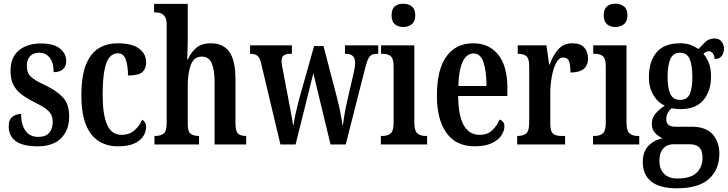

<svg xmlns="http://www.w3.org/2000/svg" viewBox="-20 -781 3937 1038"><path d="M184 10Q103 10 65 -18Q27 -46 27 -98Q27 -135 47.5 -150Q68 -165 94 -165Q94 -108 117.5 -74.5Q141 -41 186 -41Q227 -41 246 -63Q265 -85 265 -123Q265 -158 244 -179Q223 -200 173 -225Q126 -248 96 -271Q66 -294 51.5 -324Q37 -354 37 -398Q37 -471 82 -508.5Q127 -546 201 -546Q272 -546 305 -518Q338 -490 338 -452Q338 -423 321 -407Q304 -391 270 -391Q270 -443 248.5 -469.5Q227 -496 191 -496Q160 -496 142.5 -477Q125 -458 125 -425Q125 -387 146.5 -366.5Q168 -346 223 -321Q286 -291 320 -254.5Q354 -218 354 -151Q354 -77 310 -33.5Q266 10 184 10Z M617 10Q559 10 514.5 -17.5Q470 -45 445 -105.5Q420 -166 420 -265Q420 -373 446 -434.5Q472 -496 516 -521.5Q560 -547 614 -547Q694 -547 732 -518.5Q770 -490 770 -444Q770 -410 750 -391.5Q730 -373 672 -373Q672 -422 660.5 -457.5Q649 -493 617 -493Q592 -493 573.5 -473Q555 -453 545 -403.5Q535 -354 535 -266Q535 -162 559 -107Q583 -52 637 -52Q679 -52 707 -76.5Q735 -101 749 -134Q758 -128 764 -118.5Q770 -109 770 -94Q770 -71 756 -47Q742 -23 708.5 -6.5Q675 10 617 10Z M815 0V-46H821Q846 -46 863.5 -58Q881 -70 881 -117V-649Q881 -677 871.5 -691Q862 -705 848.5 -709.5Q835 -714 823 -714H813V-760H995V-555Q995 -526 993.5 -498.5Q992 -471 992 -460H996Q1010 -494 1039 -520.5Q1068 -547 1120 -547Q1187 -547 1220 -500.5Q1253 -454 1253 -352V-117Q1253 -71 1267 -58.5Q1281 -46 1309 -46H1311V0H1140V-340Q1140 -404 1124.5 -439.5Q1109 -475 1071 -475Q1028 -475 1011.5 -430Q995 -385 995 -316V-112Q995 -69 1011 -57.5Q1027 -46 1054 -46H1056V0Z M1392 -437Q1385 -469 1371.5 -479.5Q1358 -490 1334 -490H1332V-536H1558V-490H1550Q1526 -490 1514 -481.5Q1502 -473 1502 -448Q1502 -440 1504 -428Q1506 -416 1509 -404L1538 -251Q1545 -215 1553 -172.5Q1561 -130 1564 -106H1567Q1570 -130 1578.5 -168.5Q1587 -207 1595 -237L1678 -532H1729L1806 -237Q1811 -218 1816 -193Q1821 -168 1825.5 -144.5Q1830 -121 1831 -106H1834Q1837 -130 1842.5 -163Q1848 -196 1857 -235L1893 -391Q1900 -421 1900 -441Q1900 -490 1851 -490H1845V-536H2025V-490H2014Q1991 -490 1978.5 -475.5Q1966 -461 1954 -412L1849 0H1767L1674 -385L1578 0H1496Z M2160 -635Q2132 -635 2114.5 -650Q2097 -665 2097 -698Q2097 -732 2114.5 -746.5Q2132 -761 2160 -761Q2187 -761 2206 -746.5Q2225 -732 2225 -698Q2225 -665 2206 -650Q2187 -635 2160 -635ZM2039 0V-46H2048Q2075 -46 2091.5 -59.5Q2108 -73 2108 -117V-421Q2108 -463 2093 -476.5Q2078 -490 2052 -490H2040V-536H2220V-119Q2220 -74 2236.5 -60Q2253 -46 2280 -46H2289V0Z M2546 10Q2446 10 2394 -62Q2342 -134 2342 -264Q2342 -405 2393.5 -476Q2445 -547 2538 -547Q2624 -547 2673.5 -485.5Q2723 -424 2723 -305V-262H2457Q2458 -154 2487.5 -103Q2517 -52 2573 -52Q2615 -52 2641 -76.5Q2667 -101 2681 -135Q2692 -131 2699.5 -122Q2707 -113 2707 -97Q2707 -74 2690.5 -49Q2674 -24 2638.5 -7Q2603 10 2546 10ZM2610 -316Q2610 -396 2594 -444Q2578 -492 2540 -492Q2502 -492 2481 -446.5Q2460 -401 2458 -316Z M2776 0V-46H2779Q2806 -46 2823.5 -58.5Q2841 -71 2841 -118V-422Q2841 -466 2825 -478Q2809 -490 2782 -490H2779V-536H2934L2949 -432H2952Q2970 -483 2998.5 -515Q3027 -547 3075 -547Q3118 -547 3138.5 -524Q3159 -501 3159 -465Q3159 -389 3064 -389Q3064 -431 3056 -450.5Q3048 -470 3025 -470Q3002 -470 2986.5 -440.5Q2971 -411 2963 -366Q2955 -321 2955 -276V-113Q2955 -69 2971.5 -57.5Q2988 -46 3012 -46H3035V0Z M3307 -635Q3279 -635 3261.5 -650Q3244 -665 3244 -698Q3244 -732 3261.5 -746.5Q3279 -761 3307 -761Q3334 -761 3353 -746.5Q3372 -732 3372 -698Q3372 -665 3353 -650Q3334 -635 3307 -635ZM3186 0V-46H3195Q3222 -46 3238.5 -59.5Q3255 -73 3255 -117V-421Q3255 -463 3240 -476.5Q3225 -490 3199 -490H3187V-536H3367V-119Q3367 -74 3383.5 -60Q3400 -46 3427 -46H3436V0Z M3639 237Q3546 237 3500.5 200Q3455 163 3455 95Q3455 39 3486 7Q3517 -25 3562 -33Q3541 -43 3522.5 -61Q3504 -79 3504 -113Q3504 -144 3524 -167Q3544 -190 3574 -210Q3536 -227 3512 -267.5Q3488 -308 3488 -362Q3488 -449 3529.5 -498Q3571 -547 3658 -547Q3689 -547 3712.5 -538.5Q3736 -530 3756 -516Q3771 -532 3791.5 -552.5Q3812 -573 3843 -573Q3868 -573 3881 -556.5Q3894 -540 3894 -518Q3894 -495 3882 -478.5Q3870 -462 3843 -462Q3843 -481 3833.5 -492.5Q3824 -504 3814 -504Q3804 -504 3796.5 -500Q3789 -496 3783 -490Q3800 -470 3812 -441.5Q3824 -413 3824 -367Q3824 -290 3783.5 -240.5Q3743 -191 3658 -191Q3649 -191 3633.5 -192.5Q3618 -194 3611 -196Q3601 -188 3591.5 -172.5Q3582 -157 3582 -137Q3582 -115 3595 -105.5Q3608 -96 3629 -96H3718Q3797 -96 3833 -54.5Q3869 -13 3869 50Q3869 136 3812.5 186.5Q3756 237 3639 237ZM3656 -241Q3695 -241 3709 -272.5Q3723 -304 3723 -365Q3723 -428 3708.5 -462Q3694 -496 3656 -496Q3619 -496 3604 -461.5Q3589 -427 3589 -364Q3589 -305 3604 -273Q3619 -241 3656 -241ZM3642 184Q3715 184 3746.5 152.5Q3778 121 3778 72Q3778 34 3761 16.5Q3744 -1 3710 -1H3619Q3602 -1 3585 7Q3568 15 3556.5 35Q3545 55 3545 90Q3545 133 3570 158.5Q3595 184 3642 184Z"/></svg>

Font: Noto Serif Tamil ExtraCondensed SemiBold
Style: Regular
Weight: 600
Width: 2
Designer: Indian Type Foundry, Tom Grace, and the Monotype Design Team
Foundry: Monotype Imaging Inc.
Version: Version 2.004; ttfautohint (v1.8.4.7-5d5b)